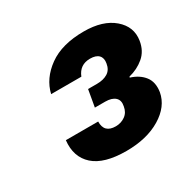

<svg xmlns="http://www.w3.org/2000/svg" viewBox="-93 -810 566 561"><g transform="rotate(-30 190.0 -529.5)"><path d="M77 -601Q88 -648 132.5 -680Q177 -712 251 -712Q315 -712 350.5 -681.5Q386 -651 379 -607Q374 -575 352 -556.5Q330 -538 301 -531L300 -528Q329 -519 344.5 -499Q360 -479 355 -447Q347 -403 300.5 -375Q254 -347 185 -347Q110 -347 75.5 -378Q41 -409 47 -463H156Q155 -425 194 -425Q212 -425 226 -435Q240 -445 243 -464Q247 -483 236 -493Q225 -503 203 -503H168L178 -560H208Q230 -560 244.5 -569Q259 -578 262 -598Q265 -615 256 -624.5Q247 -634 227 -634Q192 -634 179 -601H77Z"/></g></svg>

Font: SVN-Poppins SemiBold
Style: Italic
Weight: 600
Italic angle: -10°
Designer: Ninad Kale (Devanagari), Jonny Pinhorn (Latin)
Foundry: Indian Type Foundry
Version: Version 3.002 2017; ttfautohint (v1.8.3)